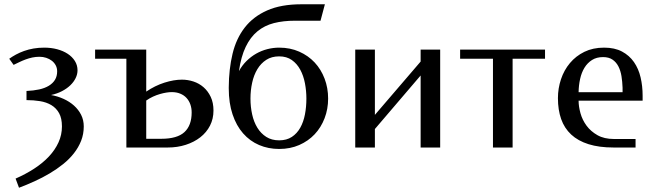

<svg xmlns="http://www.w3.org/2000/svg" viewBox="-20 -693 3074 902"><path d="M248.5 -357.9Q248.5 -373.5 241.7 -386.2Q234.9 -398.9 223.4 -407.7Q211.9 -416.5 197 -421.4Q182.1 -426.3 165.5 -426.3Q148.4 -426.3 132.1 -422.9Q115.7 -419.4 100.6 -413.8Q85.4 -408.2 71.3 -401.4Q57.1 -394.5 43.9 -388.2L23.4 -417Q37.6 -427.2 55.2 -436.8Q72.8 -446.3 93.3 -453.6Q113.8 -460.9 137.5 -465.1Q161.1 -469.2 188 -469.2Q220.2 -469.2 248.5 -461.7Q276.9 -454.1 298.1 -440.2Q319.3 -426.3 331.8 -406.5Q344.2 -386.7 344.2 -362.8Q344.2 -344.2 335.4 -326.2Q326.7 -308.1 310.5 -292.5Q294.4 -276.9 271.5 -264.9Q248.5 -252.9 219.7 -246.6Q250.5 -241.2 278.6 -228.5Q306.6 -215.8 327.6 -197Q348.6 -178.2 361.1 -153.6Q373.5 -128.9 373.5 -99.1Q373.5 -63 361.1 -31.5Q348.6 0 327.1 27.3Q305.7 54.7 276.4 78.1Q247.1 101.6 213.4 121.6Q179.7 141.6 142.8 158.4Q106 175.3 69.3 189L53.2 146Q101.1 125 141.1 98.9Q181.2 72.8 210 42Q238.8 11.2 254.9 -24.2Q271 -59.6 271 -99.1Q271 -137.2 257.6 -161.4Q244.1 -185.5 221.2 -199.2Q198.2 -212.9 168 -217.8Q137.7 -222.7 104.5 -222.7V-265.6Q137.7 -267.1 164.3 -272.9Q190.9 -278.8 209.7 -290.3Q228.5 -301.8 238.5 -318.4Q248.5 -335 248.5 -357.9Z M667 -460V-262.7Q708 -290.5 752.4 -304.7Q796.9 -318.8 834.5 -318.8Q862.3 -318.8 888.9 -310.1Q915.5 -301.3 936.3 -283.2Q957 -265.1 970 -237.8Q982.9 -210.4 982.9 -173.8Q982.9 -134.8 966.6 -102.8Q950.2 -70.8 921.1 -48.1Q892.1 -25.4 852.8 -12.7Q813.5 0 768.1 0H573.7V-417H426.8V-460ZM786.6 -260.3Q775.9 -260.3 761.7 -258.1Q747.6 -255.9 731.4 -251.2Q715.3 -246.6 698.7 -239Q682.1 -231.4 667 -220.7V-41H737.8Q812.5 -41 846.4 -72.3Q880.4 -103.5 880.4 -164.6Q880.4 -185.1 874.3 -202.4Q868.2 -219.7 856.4 -232.7Q844.7 -245.6 827.1 -252.9Q809.6 -260.3 786.6 -260.3Z M1054.7 -282.7Q1055.2 -368.7 1072.5 -440.4Q1089.8 -512.2 1129.9 -563.7Q1169.9 -615.2 1235.1 -644Q1300.3 -672.9 1396 -672.9H1506.3L1485.8 -595.7H1365.7Q1311 -595.7 1266.8 -584.5Q1222.7 -573.2 1189.5 -545.9Q1156.2 -518.6 1134.3 -472.9Q1112.3 -427.2 1102.5 -358.9Q1117.2 -385.7 1138.2 -406.5Q1159.2 -427.2 1183.8 -441.2Q1208.5 -455.1 1236.1 -462.2Q1263.7 -469.2 1291.5 -469.2Q1343.3 -469.2 1385.7 -450.4Q1428.2 -431.6 1458.3 -399.4Q1488.3 -367.2 1504.9 -323.5Q1521.5 -279.8 1521.5 -230Q1521.5 -180.7 1504.9 -137.5Q1488.3 -94.2 1458.3 -62.3Q1428.2 -30.3 1385.7 -11.7Q1343.3 6.8 1291.5 6.8Q1240.7 6.8 1197.3 -11.7Q1153.8 -30.3 1122.1 -66.4Q1090.3 -102.5 1072.5 -155.8Q1054.7 -209 1054.7 -277.8ZM1156.7 -230Q1156.7 -190.9 1164.6 -155.5Q1172.4 -120.1 1189 -93Q1205.6 -65.9 1231 -49.8Q1256.3 -33.7 1291.5 -33.7Q1326.7 -33.7 1351.1 -49.8Q1375.5 -65.9 1390.6 -93Q1405.8 -120.1 1412.6 -155.5Q1419.4 -190.9 1419.4 -230Q1419.4 -266.1 1412.6 -301.8Q1405.8 -337.4 1390.6 -365.5Q1375.5 -393.6 1351.1 -410.9Q1326.7 -428.2 1291.5 -428.2Q1256.3 -428.2 1231 -411.9Q1205.6 -395.5 1189 -367.9Q1172.4 -340.3 1164.6 -304.4Q1156.7 -268.6 1156.7 -230Z M1741.2 -153.3 1956.1 -403.8V-460H2047.9V0H1956.1V-338.4L1741.2 -86.9V0H1648.9V-460H1741.2Z M2141.6 -460H2540.5V-417H2388.2V0H2295.9V-417H2141.6Z M2817.9 -469.2Q2867.7 -469.2 2902.1 -450.9Q2936.5 -432.6 2958.3 -401.4Q2980 -370.1 2989.5 -329.3Q2999 -288.6 2999 -243.2V-220.2H2698.2Q2698.2 -192.9 2707 -161.1Q2715.8 -129.4 2735.6 -102.5Q2755.4 -75.7 2786.9 -57.9Q2818.4 -40 2864.3 -40H2965.8V0H2862.8Q2794.4 0 2744.9 -15.6Q2695.3 -31.2 2663.3 -61Q2631.3 -90.8 2616.2 -133.8Q2601.1 -176.8 2601.1 -231.9Q2601.1 -277.8 2615.5 -320.8Q2629.9 -363.8 2657.5 -396.7Q2685.1 -429.7 2725.3 -449.5Q2765.6 -469.2 2817.9 -469.2ZM2813 -424.8Q2782.7 -424.8 2761.2 -411.1Q2739.7 -397.5 2725.8 -374.8Q2711.9 -352.1 2705.3 -322Q2698.7 -292 2698.2 -259.8H2904.8V-280.8Q2903.8 -309.1 2899.7 -335Q2895.5 -360.8 2885.3 -380.9Q2875 -400.9 2857.7 -412.8Q2840.3 -424.8 2813 -424.8Z"/></svg>

Font: Federov2
Style: Regular
Weight: 400
Designer: Olexa M. Volochay | Cyreal.org
Foundry: Olexa M. Volochay | Cyreal.org
Version: Version 1.000